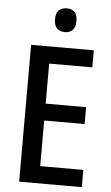

<svg xmlns="http://www.w3.org/2000/svg" viewBox="-61 -959 576 998"><g transform="rotate(5 227.0 -459.5)"><path d="M405 0H78V-714H405V-625H180V-416H391V-328H180V-90H405ZM247 -919Q302 -919 302 -857Q302 -826 287 -810.5Q272 -795 247 -795Q221 -795 205.5 -810.5Q190 -826 190 -857Q190 -919 247 -919Z"/></g></svg>

Font: Noto Sans Arabic UI Cn Md
Style: Regular
Weight: 500
Width: 3
Designer: Monotype Design Team, Nadine Chahine and Nizar Qandah
Foundry: Monotype Imaging Inc.
Version: Version 2.010; ttfautohint (v1.8.4.7-5d5b)